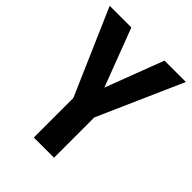

<svg xmlns="http://www.w3.org/2000/svg" viewBox="-204 -824 934 934"><g transform="rotate(45 263.5 -357.0)"><path d="M263 -414 149 -714H0L192 -272V0H331V-277L524 -714H377Z"/></g></svg>

Font: Noto Sans Display SemiCondensed
Style: Bold
Weight: 700
Width: 4
Designer: Monotype Design Team
Foundry: Monotype Imaging Inc.
Version: Version 1.900